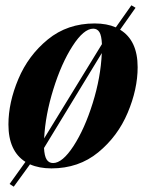

<svg xmlns="http://www.w3.org/2000/svg" viewBox="-20 -619 569 722"><path d="M497.6 -366.2Q497.6 -283.7 460.2 -195.1Q422.9 -106.4 349.4 -46.1Q275.9 14.2 173.3 14.2Q127.4 14.2 92.8 -1L31.7 83L16.1 72.8L75.7 -10.3Q11.7 -50.8 11.7 -150.9Q11.7 -233.4 49.1 -322Q86.4 -410.6 159.9 -470.7Q233.4 -530.8 335.9 -530.8Q381.8 -530.8 415.5 -516.1L474.1 -599.1L489.7 -589.8L431.6 -507.3Q497.6 -467.3 497.6 -366.2ZM146 -98.6 363.3 -453.1Q361.8 -485.4 353.8 -498.3Q345.7 -511.2 330.6 -511.2Q294.9 -511.2 252.9 -446Q210.9 -380.9 180.7 -283.7Q150.4 -186.5 146 -98.6ZM362.8 -419.4 145.5 -62.5Q147 -32.7 155.3 -19.3Q163.6 -5.9 179.7 -5.9Q214.8 -5.9 256.6 -70.1Q298.3 -134.3 328.6 -231.2Q358.9 -328.1 362.8 -419.4Z"/></svg>

Font: TypoPRO Playfair Display
Style: Bold Italic
Weight: 700
Italic angle: -14.9847°
Designer: Claus Eggers Sørensen
Foundry: Claus Eggers Sørensen
Version: Version 1.004;PS 001.004;hotconv 1.0.70;makeotf.lib2.5.58329